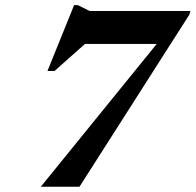

<svg xmlns="http://www.w3.org/2000/svg" viewBox="-20 -712 746 732"><path d="M701.5 -655.5 283 0H135.5L577.5 -544.5H304L188 -441.5H161L262.5 -692.5H276.5L322 -670H706Z"/></svg>

Font: Newsreader Text
Style: Bold Italic
Weight: 700
Italic angle: -17°
Designer: Hugues Gentile
Foundry: Production Type
Version: Version 1.001